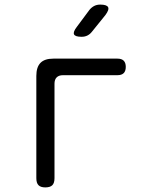

<svg xmlns="http://www.w3.org/2000/svg" viewBox="-20 -805 640 835"><path d="M177 10Q157 10 147.5 0.5Q138 -9 138 -30V-475Q138 -513 156 -531.5Q174 -550 212 -550H491Q509 -550 518 -541Q527 -532 527 -514Q527 -496 518 -487Q509 -478 491 -478H254Q236 -478 226.5 -468.5Q217 -459 217 -441V-30Q217 -9 207.5 0.5Q198 10 177 10ZM335 -645Q307 -645 302 -655.5Q297 -666 314 -688L369 -762Q378 -773 389.5 -779Q401 -785 416 -785Q444 -785 450 -774Q456 -763 438 -739L379 -666Q371 -656 360 -650.5Q349 -645 335 -645Z"/></svg>

Font: Maple Mono Normal NL Light
Style: Regular
Weight: 300
Monospace: yes
Designer: subframe7536
Version: Version 7.000